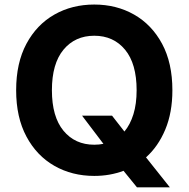

<svg xmlns="http://www.w3.org/2000/svg" viewBox="-20 -757 823 837"><path d="M731.5 -363.6Q731.5 -266.3 700.6 -192.5Q669.7 -118.6 616.5 -71L720.5 59.7H577.1L518.5 -12.4Q459.2 9.9 391 9.9Q294 9.9 217 -34.1Q139.9 -78.1 95.2 -161.8Q50.4 -245.4 50.4 -363.6Q50.4 -482.6 95.2 -566.1Q139.9 -649.5 217 -693.4Q294 -737.2 391 -737.2Q487.6 -737.2 564.6 -693.4Q641.7 -649.5 686.6 -566.1Q731.5 -482.6 731.5 -363.6ZM337.7 -252.8H468.4L522.4 -183.6Q547.6 -213.8 561.6 -258.9Q575.6 -304 575.6 -363.6Q575.6 -479.4 525.2 -540.3Q474.8 -601.2 391 -601.2Q307.2 -601.2 256.7 -540.3Q206.3 -479.4 206.3 -363.6Q206.3 -248.2 256.7 -187.1Q307.2 -126.1 391 -126.1Q411.9 -126.1 430.8 -130Z"/></svg>

Font: Inter UI
Style: Bold
Weight: 700
Designer: Rasmus Andersson
Foundry: rsms
Version: 3.2;8d6f07862